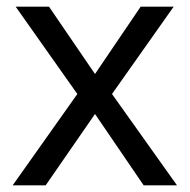

<svg xmlns="http://www.w3.org/2000/svg" viewBox="-20 -556 569 576"><path d="M212 -274 27 -536H127L265 -334L402 -536H501L316 -274L511 0H411L265 -214L117 0H18Z"/></svg>

Font: hexbangla15
Style: Regular
Weight: 400
Designer: Jelle Bosma - Monotype Design Team
Foundry: Monotype Imaging Inc.
Version: Version 2.006